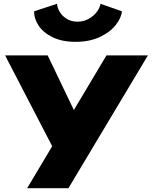

<svg xmlns="http://www.w3.org/2000/svg" viewBox="-20 -999 805 1019"><path d="M765 -705 343 0H124L257 -223L7 -705H233L372 -415L545 -705ZM161 -939 283 -979Q283 -961 295.5 -938.5Q308 -916 332.5 -900Q357 -884 391 -884Q425 -884 452.5 -900Q480 -916 496 -939Q512 -962 513 -979L627 -939Q624 -904 594 -866Q564 -828 509.5 -802.5Q455 -777 381 -777Q308 -777 258 -802Q208 -827 184 -864.5Q160 -902 161 -939Z"/></svg>

Font: Nunito Sans Heavy Heavy
Style: Italic
Weight: 400
Italic angle: -4.541°
Designer: Vernon Adams
Foundry: Vernon Adams
Version: Version 2.002